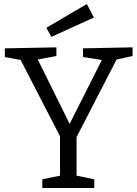

<svg xmlns="http://www.w3.org/2000/svg" viewBox="-20 -933 681 953"><path d="M190 0V-43L292 -64L278 -46V-272L287 -239L76 -648L95 -633L4 -650V-693L260 -698V-655L153 -635L161 -651L334 -301H317L492 -648L499 -633L392 -650V-693L638 -698V-655L547 -635L565 -650L353 -239L360 -272V-46L346 -64L448 -43V0ZM235 -750 210 -795 411 -913 446 -846Z"/></svg>

Font: Bitter Thin
Style: Regular
Weight: 400
Version: Version 3.021